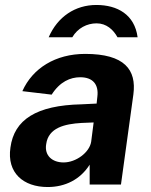

<svg xmlns="http://www.w3.org/2000/svg" viewBox="-20 -743 609 773"><path d="M176 -593H271C293 -630 330 -649 369 -649C408 -649 436 -624 453 -593H534C522 -684 453 -723 368 -723C283 -723 212 -676 176 -593ZM172 10C242 10 303 -20 341 -80V0H467L517 -363C530 -462 482 -526 323 -526C203 -526 111 -468 70 -376L188 -362C221 -414 263 -432 303 -432C354 -432 378 -403 372 -354L369 -326L308 -323C126 -319 37 -261 22 -149C7 -47 74 10 172 10ZM236 -89C191 -89 158 -116 166 -163C175 -229 241 -244 308 -248L357 -250L347 -172C340 -129 286 -89 236 -89Z"/></svg>

Font: United Sans
Style: Bold Italic
Weight: 700
Italic angle: -8°
Designer: Pablo Impallari, Rodrigo Fuenzalida (Modified by Dan O. Williams)
Version: Version 1.000;PS 001.000;hotconv 1.0.88;makeotf.lib2.5.64775